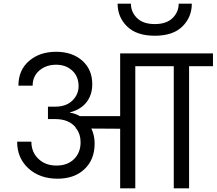

<svg xmlns="http://www.w3.org/2000/svg" viewBox="-20 -1033 1188 1053"><path d="M282 -448Q343 -448 377 -481.5Q411 -515 411 -560Q411 -614 376 -646Q341 -678 288 -678Q233 -678 196 -646.5Q159 -615 159 -563H81Q81 -648 139 -698.5Q197 -749 288 -749Q376 -749 431 -700.5Q486 -652 486 -571Q486 -513 454.5 -472.5Q423 -432 364 -417V-415Q392 -411 418 -396H639V-740H1148V-670H1017V0H933V-670H722V0H639V-327L481 -328Q499 -291 499 -246Q499 -158 443.5 -105.5Q388 -53 296 -53Q198 -53 136 -109.5Q74 -166 74 -256H152Q152 -199 190.5 -162Q229 -125 290 -125Q350 -125 386 -160.5Q422 -196 422 -253Q422 -296 399 -328H396L395 -334Q358 -380 282 -380H243V-448ZM625 -1013H698Q698 -967 731.5 -934Q765 -901 829 -901Q893 -901 926.5 -934Q960 -967 960 -1013H1032Q1032 -939 980.5 -888Q929 -837 829 -837Q729 -837 677 -888Q625 -939 625 -1013Z"/></svg>

Font: SVN-Poppins
Style: Regular
Weight: 400
Designer: Ninad Kale (Devanagari), Jonny Pinhorn (Latin)
Foundry: Indian Type Foundry
Version: Version 3.002 2017